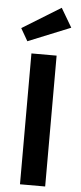

<svg xmlns="http://www.w3.org/2000/svg" viewBox="-62 -977 425 1010"><g transform="rotate(5 150.5 -472.0)"><path d="M84 0V-691H217V0ZM19 -819 222 -944 281 -844 57 -753Z"/></g></svg>

Font: Qnwhxotralxmqkhsjrfbfhwcoqn
Style: Regular
Weight: 500
Designer: Carrois Corporate & Edenspiekermann
Foundry: Carrois Corporate GbR & Edenspiekermann AG
Version: Version 2.001